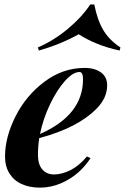

<svg xmlns="http://www.w3.org/2000/svg" viewBox="-20 -840 568 874"><path d="M162.1 -230Q357.9 -316.4 357.9 -479Q357.9 -512.2 341.8 -512.2Q312 -512.2 275.4 -471.2Q238.8 -430.2 207.5 -364.7Q176.3 -299.3 162.1 -230ZM163.1 14.2Q115.2 14.2 79.1 -2Q43.9 -17.6 23.4 -49.8Q2.9 -82 2.9 -127Q2.9 -215.8 50.8 -310.5Q98.6 -405.3 182.1 -467.8Q265.1 -530.3 363.8 -530.8Q410.2 -531.2 439 -510.7Q467.8 -490.2 467.8 -452.1Q467.8 -395 421.4 -347.2Q334.5 -257.8 158.7 -211.4Q152.8 -175.3 152.8 -132.8Q153.3 -90.8 172.9 -68.4Q192.4 -45.9 226.6 -45.9Q260.7 -45.9 300.8 -65.4Q339.8 -85 376 -127.9L392.1 -120.1Q340.8 -41 255.9 -4.9Q210.9 13.7 163.1 14.2ZM524.4 -609.9Q415.5 -633.8 338.4 -684.1Q254.9 -637.7 157.2 -609.9L152.3 -624Q224.6 -655.3 288.1 -708Q351.6 -760.7 391.1 -819.8H409.2Q422.9 -749 450.2 -703.1Q477.5 -657.2 528.3 -624Z"/></svg>

Font: PlayfairDisplay-BoldItalic
Style: Bold Italic
Weight: 700
Italic angle: -14.9847°
Designer: Claus Eggers Sørensen
Foundry: Claus Eggers Sørensen
Version: Version 1.002;PS 001.002;hotconv 1.0.70;makeotf.lib2.5.58329